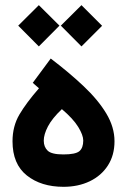

<svg xmlns="http://www.w3.org/2000/svg" viewBox="-20 -723 490 741"><path d="M175.8 -497.1Q247.1 -442.9 302.7 -390.4Q358.4 -337.9 390.1 -285.2Q421.9 -232.4 421.9 -177.7Q421.9 -124 396.5 -84.5Q371.1 -44.9 326.4 -23.4Q281.7 -2 225.1 -2Q138.7 -2 83.5 -45.9Q28.3 -89.8 28.3 -177.7Q28.3 -235.8 54.9 -281Q81.5 -326.2 130.4 -382.3L106.4 -403.3ZM218.8 -301.8Q181.2 -266.1 165 -235.1Q148.9 -204.1 148.9 -180.2Q148.9 -155.8 164.1 -141.4Q179.2 -127 224.6 -127Q271.5 -127 286.4 -139.6Q301.3 -152.3 301.3 -180.7Q301.3 -201.2 282 -232.9Q262.7 -264.6 218.8 -301.8ZM214.8 -624 294.4 -703.1 374 -623.5 294.4 -543.9ZM50.3 -624 129.9 -703.1 209.5 -624 129.9 -543.9Z"/></svg>

Font: Vazir
Style: Bold
Weight: 700
Designer: Saber Rastikerdar
Foundry: Saber Rastikerdar
Version: Version 30.0.0